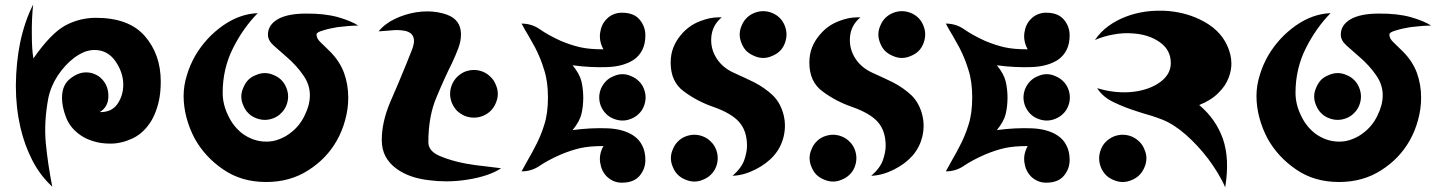

<svg xmlns="http://www.w3.org/2000/svg" viewBox="-20 -803 6358 845"><path d="M210 18.6Q156.2 -31.2 122.1 -97.7Q87.9 -165 70.3 -240.2Q49.8 -329.1 49.8 -423.8Q49.8 -426.8 49.8 -428.7Q50.8 -526.4 68.4 -614.3Q78.1 -661.1 92.8 -704.1Q107.4 -747.1 126 -783.2Q119.1 -721.7 120.1 -652.3Q120.1 -584 127 -545.9Q203.1 -655.3 266.6 -690.4Q330.1 -724.6 402.3 -724.6Q546.9 -724.6 617.2 -644.5Q687.5 -563.5 687.5 -444.3Q687.5 -389.6 676.8 -348.6Q666 -306.6 648.4 -275.4Q615.2 -218.8 564.5 -194.3Q514.6 -170.9 466.8 -170.9Q422.9 -170.9 390.6 -181.6Q357.4 -191.4 333 -209Q288.1 -240.2 270.5 -287.1Q252.9 -333 252.9 -372.1Q252.9 -428.7 288.1 -456.1Q323.2 -484.4 358.4 -484.4Q377 -484.4 392.6 -478.5Q408.2 -472.7 419.9 -462.9Q456.1 -432.6 457 -382.8Q458 -333 418.9 -309.6Q471.7 -308.6 497.1 -345.7Q522.5 -382.8 522.5 -430.7Q522.5 -483.4 488.3 -533.2Q454.1 -583 395.5 -583Q374 -583 350.6 -574.2Q328.1 -564.5 306.6 -548.8Q266.6 -518.6 234.4 -470.7Q203.1 -422.9 192.4 -370.1Q172.9 -264.6 181.6 -172.9Q190.4 -81.1 210 18.6Z M1556.6 -690.4Q1538.1 -690.4 1513.7 -688.5Q1489.3 -686.5 1465.8 -683.6Q1428.7 -677.7 1401.4 -668.9Q1373 -661.1 1373 -651.4Q1373 -632.8 1391.6 -616.2Q1410.2 -598.6 1432.6 -576.2Q1474.6 -534.2 1494.1 -482.4Q1512.7 -430.7 1512.7 -373Q1512.7 -323.2 1499 -274.4Q1486.3 -226.6 1461.9 -183.6Q1417 -104.5 1336.9 -53.7Q1256.8 -2 1151.4 -2Q1042 -2 961.9 -57.6Q881.8 -112.3 836.9 -193.4Q813.5 -237.3 800.8 -285.2Q788.1 -333 788.1 -380.9Q788.1 -426.8 802.7 -472.7Q816.4 -518.6 840.8 -560.5Q886.7 -637.7 960.9 -690.4Q1035.2 -742.2 1114.3 -745.1Q1049.8 -679.7 1004.9 -589.8Q960 -500 960 -394.5Q960 -344.7 983.4 -295.9Q1005.9 -247.1 1045.9 -215.8Q1068.4 -199.2 1094.7 -189.5Q1122.1 -179.7 1152.3 -179.7Q1182.6 -179.7 1209 -190.4Q1235.4 -200.2 1256.8 -216.8Q1297.9 -247.1 1320.3 -293.9Q1343.8 -340.8 1343.8 -383.8Q1343.8 -431.6 1313.5 -473.6Q1284.2 -515.6 1242.2 -551.8Q1209 -581.1 1184.6 -602.5Q1159.2 -625 1159.2 -650.4Q1159.2 -693.4 1203.1 -718.8Q1246.1 -743.2 1327.1 -743.2Q1407.2 -744.1 1467.8 -727.5Q1527.3 -710 1556.6 -690.4ZM1248 -377.9Q1248 -397.5 1240.2 -417Q1232.4 -436.5 1217.8 -451.2Q1204.1 -464.8 1184.6 -472.7Q1165 -481.4 1145.5 -481.4Q1126 -481.4 1106.4 -472.7Q1085.9 -464.8 1072.3 -451.2Q1058.6 -436.5 1050.8 -417Q1042 -397.5 1042 -377.9Q1042 -358.4 1050.8 -338.9Q1058.6 -319.3 1072.3 -305.7Q1085.9 -291 1106.4 -283.2Q1126 -275.4 1145.5 -275.4Q1165 -275.4 1184.6 -283.2Q1204.1 -291 1217.8 -305.7Q1232.4 -319.3 1240.2 -338.9Q1248 -358.4 1248 -377.9Z M1660.2 -187.5Q1660.2 -265.6 1697.3 -353.5Q1735.4 -440.4 1768.6 -522.5Q1777.3 -543 1792 -581.1Q1807.6 -618.2 1798.8 -640.6Q1793.9 -653.3 1783.2 -659.2Q1772.5 -666 1757.8 -668Q1730.5 -672.9 1698.2 -668.9Q1667 -666 1646.5 -665Q1672.9 -698.2 1717.8 -719.7Q1762.7 -741.2 1811.5 -749Q1836.9 -752.9 1861.3 -752.9Q1906.2 -752.9 1947.3 -738.3Q2008.8 -715.8 2008.8 -651.4Q2008.8 -622.1 1997.1 -590.8Q1985.4 -559.6 1968.8 -524.4Q1936.5 -460 1901.4 -376Q1865.2 -292 1865.2 -176.8Q1865.2 -137.7 1916 -116.2Q1966.8 -94.7 2030.3 -83Q2073.2 -75.2 2114.3 -71.3Q2156.2 -66.4 2185.5 -62.5Q2159.2 -44.9 2121.1 -32.2Q2083 -19.5 2039.1 -12.7Q1992.2 -4.9 1943.4 -4.9Q1906.2 -4.9 1869.1 -9.8Q1780.3 -19.5 1723.6 -61.5Q1694.3 -83 1676.8 -114.3Q1660.2 -145.5 1660.2 -187.5ZM2170.9 -389.6Q2170.9 -410.2 2162.1 -429.7Q2154.3 -450.2 2139.6 -463.9Q2126 -478.5 2105.5 -487.3Q2085.9 -495.1 2065.4 -495.1Q2045.9 -495.1 2025.4 -487.3Q2005.9 -478.5 1991.2 -463.9Q1977.5 -450.2 1968.8 -429.7Q1960.9 -410.2 1960.9 -389.6Q1960.9 -370.1 1968.8 -349.6Q1977.5 -330.1 1991.2 -315.4Q2005.9 -301.8 2025.4 -293Q2045.9 -285.2 2065.4 -285.2Q2085.9 -285.2 2105.5 -293Q2126 -301.8 2139.6 -315.4Q2154.3 -330.1 2162.1 -349.6Q2170.9 -370.1 2170.9 -389.6Z M2791 -301.8Q2777.3 -288.1 2757.8 -280.3Q2739.3 -272.5 2719.7 -272.5Q2700.2 -272.5 2680.7 -280.3Q2661.1 -288.1 2647.5 -301.8Q2633.8 -315.4 2625 -335Q2617.2 -354.5 2617.2 -374Q2617.2 -393.6 2625 -413.1Q2633.8 -432.6 2647.5 -446.3Q2661.1 -460 2680.7 -467.8Q2700.2 -476.6 2719.7 -476.6Q2739.3 -476.6 2757.8 -467.8Q2777.3 -460 2791 -446.3Q2805.7 -432.6 2813.5 -413.1Q2821.3 -393.6 2821.3 -374Q2821.3 -354.5 2813.5 -335Q2805.7 -315.4 2791 -301.8ZM2275.4 -699.2Q2320.3 -699.2 2356.4 -673.8Q2392.6 -648.4 2448.2 -623Q2495.1 -603.5 2535.2 -594.7Q2575.2 -585.9 2635.7 -585.9Q2616.2 -621.1 2621.1 -658.2Q2626 -695.3 2649.4 -718.8Q2662.1 -732.4 2678.7 -739.3Q2696.3 -747.1 2716.8 -747.1Q2769.5 -747.1 2794.9 -716.8Q2820.3 -686.5 2820.3 -647.5Q2820.3 -609.4 2806.6 -583Q2793.9 -557.6 2770.5 -541Q2725.6 -510.7 2654.3 -507.8Q2582 -504.9 2500 -515.6Q2531.2 -477.5 2539.1 -444.3Q2546.9 -410.2 2546.9 -373Q2546.9 -335.9 2539.1 -301.8Q2531.2 -268.6 2500 -230.5Q2581.1 -241.2 2653.3 -238.3Q2725.6 -235.4 2769.5 -205.1Q2793.9 -188.5 2806.6 -162.1Q2820.3 -136.7 2820.3 -98.6Q2820.3 -59.6 2794.9 -29.3Q2769.5 1 2716.8 1Q2696.3 1 2678.7 -6.8Q2662.1 -14.6 2649.4 -27.3Q2626 -51.8 2621.1 -88.9Q2616.2 -125 2635.7 -160.2Q2575.2 -160.2 2535.2 -151.4Q2495.1 -142.6 2448.2 -123Q2392.6 -98.6 2356.4 -74.2Q2320.3 -48.8 2275.4 -48.8Q2291 -78.1 2305.7 -103.5Q2321.3 -129.9 2334 -155.3Q2359.4 -202.1 2375 -252.9Q2391.6 -303.7 2391.6 -374Q2391.6 -444.3 2375 -495.1Q2359.4 -546.9 2335 -593.8Q2321.3 -618.2 2306.6 -644.5Q2291 -669.9 2275.4 -699.2Z M3135.7 -543Q3162.1 -503.9 3210 -482.4Q3257.8 -460.9 3297.9 -441.4Q3345.7 -417 3381.8 -382.8Q3417 -347.7 3429.7 -293Q3434.6 -272.5 3434.6 -251Q3434.6 -226.6 3428.7 -201.2Q3417 -154.3 3386.7 -119.1Q3354.5 -82 3303.7 -56.6Q3252.9 -31.2 3204.1 -29.3Q3244.1 -64.5 3255.9 -99.6Q3267.6 -134.8 3267.6 -161.1Q3267.6 -226.6 3233.4 -265.6Q3199.2 -304.7 3118.2 -333Q3047.9 -357.4 2990.2 -400.4Q2931.6 -442.4 2931.6 -527.3Q2931.6 -563.5 2943.4 -593.8Q2955.1 -623 2974.6 -646.5Q3009.8 -690.4 3061.5 -710Q3104.5 -726.6 3140.6 -726.6Q3148.4 -726.6 3156.2 -726.6Q3114.3 -691.4 3110.4 -638.7Q3106.4 -586.9 3135.7 -543ZM3138.7 -107.4Q3138.7 -127 3130.9 -146.5Q3123 -166 3108.4 -179.7Q3094.7 -194.3 3075.2 -202.1Q3055.7 -210 3036.1 -210Q3016.6 -210 2996.1 -202.1Q2976.6 -194.3 2962.9 -179.7Q2949.2 -166 2941.4 -146.5Q2932.6 -127 2932.6 -107.4Q2932.6 -86.9 2941.4 -67.4Q2949.2 -47.9 2962.9 -34.2Q2976.6 -20.5 2996.1 -12.7Q3016.6 -3.9 3036.1 -3.9Q3055.7 -3.9 3075.2 -12.7Q3094.7 -20.5 3108.4 -34.2Q3123 -47.9 3130.9 -67.4Q3138.7 -86.9 3138.7 -107.4ZM3441.4 -651.4Q3441.4 -670.9 3433.6 -690.4Q3425.8 -710 3412.1 -723.6Q3397.5 -738.3 3377.9 -746.1Q3358.4 -753.9 3338.9 -753.9Q3319.3 -753.9 3299.8 -746.1Q3280.3 -738.3 3265.6 -723.6Q3252 -710 3244.1 -690.4Q3235.4 -670.9 3235.4 -651.4Q3235.4 -631.8 3244.1 -611.3Q3252 -591.8 3265.6 -578.1Q3280.3 -564.5 3299.8 -556.6Q3319.3 -547.9 3338.9 -547.9Q3358.4 -547.9 3377.9 -556.6Q3397.5 -564.5 3412.1 -578.1Q3425.8 -591.8 3433.6 -611.3Q3441.4 -631.8 3441.4 -651.4Z M3746.1 -543Q3772.5 -503.9 3820.3 -482.4Q3868.2 -460.9 3908.2 -441.4Q3956.1 -417 3992.2 -382.8Q4027.3 -347.7 4040 -293Q4044.9 -272.5 4044.9 -251Q4044.9 -226.6 4039.1 -201.2Q4027.3 -154.3 3997.1 -119.1Q3964.8 -82 3914.1 -56.6Q3863.3 -31.2 3814.5 -29.3Q3854.5 -64.5 3866.2 -99.6Q3877.9 -134.8 3877.9 -161.1Q3877.9 -226.6 3843.8 -265.6Q3809.6 -304.7 3728.5 -333Q3658.2 -357.4 3600.6 -400.4Q3542 -442.4 3542 -527.3Q3542 -563.5 3553.7 -593.8Q3565.4 -623 3585 -646.5Q3620.1 -690.4 3671.9 -710Q3714.8 -726.6 3751 -726.6Q3758.8 -726.6 3766.6 -726.6Q3724.6 -691.4 3720.7 -638.7Q3716.8 -586.9 3746.1 -543ZM3749 -107.4Q3749 -127 3741.2 -146.5Q3733.4 -166 3718.8 -179.7Q3705.1 -194.3 3685.5 -202.1Q3666 -210 3646.5 -210Q3627 -210 3606.4 -202.1Q3586.9 -194.3 3573.2 -179.7Q3559.6 -166 3551.8 -146.5Q3543 -127 3543 -107.4Q3543 -86.9 3551.8 -67.4Q3559.6 -47.9 3573.2 -34.2Q3586.9 -20.5 3606.4 -12.7Q3627 -3.9 3646.5 -3.9Q3666 -3.9 3685.5 -12.7Q3705.1 -20.5 3718.8 -34.2Q3733.4 -47.9 3741.2 -67.4Q3749 -86.9 3749 -107.4ZM4051.8 -651.4Q4051.8 -670.9 4043.9 -690.4Q4036.1 -710 4022.5 -723.6Q4007.8 -738.3 3988.3 -746.1Q3968.8 -753.9 3949.2 -753.9Q3929.7 -753.9 3910.2 -746.1Q3890.6 -738.3 3876 -723.6Q3862.3 -710 3854.5 -690.4Q3845.7 -670.9 3845.7 -651.4Q3845.7 -631.8 3854.5 -611.3Q3862.3 -591.8 3876 -578.1Q3890.6 -564.5 3910.2 -556.6Q3929.7 -547.9 3949.2 -547.9Q3968.8 -547.9 3988.3 -556.6Q4007.8 -564.5 4022.5 -578.1Q4036.1 -591.8 4043.9 -611.3Q4051.8 -631.8 4051.8 -651.4Z M4658.2 -301.8Q4644.5 -288.1 4625 -280.3Q4606.4 -272.5 4586.9 -272.5Q4567.4 -272.5 4547.9 -280.3Q4528.3 -288.1 4514.6 -301.8Q4501 -315.4 4492.2 -335Q4484.4 -354.5 4484.4 -374Q4484.4 -393.6 4492.2 -413.1Q4501 -432.6 4514.6 -446.3Q4528.3 -460 4547.9 -467.8Q4567.4 -476.6 4586.9 -476.6Q4606.4 -476.6 4625 -467.8Q4644.5 -460 4658.2 -446.3Q4672.9 -432.6 4680.7 -413.1Q4688.5 -393.6 4688.5 -374Q4688.5 -354.5 4680.7 -335Q4672.9 -315.4 4658.2 -301.8ZM4142.6 -699.2Q4187.5 -699.2 4223.6 -673.8Q4259.8 -648.4 4315.4 -623Q4362.3 -603.5 4402.3 -594.7Q4442.4 -585.9 4502.9 -585.9Q4483.4 -621.1 4488.3 -658.2Q4493.2 -695.3 4516.6 -718.8Q4529.3 -732.4 4545.9 -739.3Q4563.5 -747.1 4584 -747.1Q4636.7 -747.1 4662.1 -716.8Q4687.5 -686.5 4687.5 -647.5Q4687.5 -609.4 4673.8 -583Q4661.1 -557.6 4637.7 -541Q4592.8 -510.7 4521.5 -507.8Q4449.2 -504.9 4367.2 -515.6Q4398.4 -477.5 4406.2 -444.3Q4414.1 -410.2 4414.1 -373Q4414.1 -335.9 4406.2 -301.8Q4398.4 -268.6 4367.2 -230.5Q4448.2 -241.2 4520.5 -238.3Q4592.8 -235.4 4636.7 -205.1Q4661.1 -188.5 4673.8 -162.1Q4687.5 -136.7 4687.5 -98.6Q4687.5 -59.6 4662.1 -29.3Q4636.7 1 4584 1Q4563.5 1 4545.9 -6.8Q4529.3 -14.6 4516.6 -27.3Q4493.2 -51.8 4488.3 -88.9Q4483.4 -125 4502.9 -160.2Q4442.4 -160.2 4402.3 -151.4Q4362.3 -142.6 4315.4 -123Q4259.8 -98.6 4223.6 -74.2Q4187.5 -48.8 4142.6 -48.8Q4158.2 -78.1 4172.9 -103.5Q4188.5 -129.9 4201.2 -155.3Q4226.6 -202.1 4242.2 -252.9Q4258.8 -303.7 4258.8 -374Q4258.8 -444.3 4242.2 -495.1Q4226.6 -546.9 4202.1 -593.8Q4188.5 -618.2 4173.8 -644.5Q4158.2 -669.9 4142.6 -699.2Z M5257.8 -340.8Q5331.1 -279.3 5362.3 -191.4Q5392.6 -102.5 5372.1 21.5Q5359.4 -8.8 5339.8 -41Q5320.3 -73.2 5296.9 -104.5Q5252.9 -162.1 5199.2 -210Q5145.5 -256.8 5095.7 -276.4Q5071.3 -286.1 5043 -294.9Q5014.6 -302.7 4985.4 -312.5Q4931.6 -329.1 4882.8 -352.5Q4834 -375 4808.6 -415Q4850.6 -402.3 4891.6 -398.4Q4933.6 -394.5 4970.7 -399.4Q5040 -408.2 5086.9 -442.4Q5132.8 -476.6 5132.8 -525.4Q5132.8 -584 5083 -618.2Q5034.2 -652.3 4961.9 -656.2Q4923.8 -659.2 4881.8 -651.4Q4839.8 -644.5 4798.8 -627Q4823.2 -663.1 4858.4 -688.5Q4893.6 -713.9 4934.6 -729.5Q5003.9 -755.9 5081.1 -755.9Q5090.8 -755.9 5100.6 -755.9Q5189.5 -752 5261.7 -716.8Q5347.7 -675.8 5380.9 -602.5Q5399.4 -562.5 5399.4 -523.4Q5399.4 -492.2 5387.7 -461.9Q5374 -424.8 5341.8 -393.6Q5309.6 -361.3 5257.8 -340.8ZM5025.4 -106.4Q5025.4 -126 5016.6 -145.5Q5008.8 -166 4994.1 -179.7Q4980.5 -193.4 4960.9 -202.1Q4941.4 -210 4920.9 -210Q4901.4 -210 4880.9 -202.1Q4861.3 -193.4 4847.7 -179.7Q4833 -166 4825.2 -145.5Q4817.4 -126 4817.4 -106.4Q4817.4 -85.9 4825.2 -66.4Q4833 -46.9 4847.7 -32.2Q4861.3 -18.6 4880.9 -10.7Q4901.4 -2 4920.9 -2Q4941.4 -2 4960.9 -10.7Q4980.5 -18.6 4994.1 -32.2Q5008.8 -46.9 5016.6 -66.4Q5025.4 -85.9 5025.4 -106.4Z M6278.3 -690.4Q6259.8 -690.4 6235.4 -688.5Q6210.9 -686.5 6187.5 -683.6Q6150.4 -677.7 6123 -668.9Q6094.7 -661.1 6094.7 -651.4Q6094.7 -632.8 6113.3 -616.2Q6131.8 -598.6 6154.3 -576.2Q6196.3 -534.2 6215.8 -482.4Q6234.4 -430.7 6234.4 -373Q6234.4 -323.2 6220.7 -274.4Q6208 -226.6 6183.6 -183.6Q6138.7 -104.5 6058.6 -53.7Q5978.5 -2 5873 -2Q5763.7 -2 5683.6 -57.6Q5603.5 -112.3 5558.6 -193.4Q5535.2 -237.3 5522.5 -285.2Q5509.8 -333 5509.8 -380.9Q5509.8 -426.8 5524.4 -472.7Q5538.1 -518.6 5562.5 -560.5Q5608.4 -637.7 5682.6 -690.4Q5756.8 -742.2 5835.9 -745.1Q5771.5 -679.7 5726.6 -589.8Q5681.6 -500 5681.6 -394.5Q5681.6 -344.7 5705.1 -295.9Q5727.5 -247.1 5767.6 -215.8Q5790 -199.2 5816.4 -189.5Q5843.8 -179.7 5874 -179.7Q5904.3 -179.7 5930.7 -190.4Q5957 -200.2 5978.5 -216.8Q6019.5 -247.1 6042 -293.9Q6065.4 -340.8 6065.4 -383.8Q6065.4 -431.6 6035.2 -473.6Q6005.9 -515.6 5963.9 -551.8Q5930.7 -581.1 5906.2 -602.5Q5880.9 -625 5880.9 -650.4Q5880.9 -693.4 5924.8 -718.8Q5967.8 -743.2 6048.8 -743.2Q6128.9 -744.1 6189.5 -727.5Q6249 -710 6278.3 -690.4ZM5969.7 -377.9Q5969.7 -397.5 5961.9 -417Q5954.1 -436.5 5939.5 -451.2Q5925.8 -464.8 5906.2 -472.7Q5886.7 -481.4 5867.2 -481.4Q5847.7 -481.4 5828.1 -472.7Q5807.6 -464.8 5793.9 -451.2Q5780.3 -436.5 5772.5 -417Q5763.7 -397.5 5763.7 -377.9Q5763.7 -358.4 5772.5 -338.9Q5780.3 -319.3 5793.9 -305.7Q5807.6 -291 5828.1 -283.2Q5847.7 -275.4 5867.2 -275.4Q5886.7 -275.4 5906.2 -283.2Q5925.8 -291 5939.5 -305.7Q5954.1 -319.3 5961.9 -338.9Q5969.7 -358.4 5969.7 -377.9Z"/></svg>

Font: MahoPreGreeks
Style: Regular
Weight: 400
Designer: ABC, Toei Animation
Foundry: Ishotihadus
Version: Version 1.00